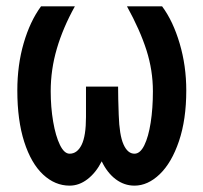

<svg xmlns="http://www.w3.org/2000/svg" viewBox="-20 -570 640 604"><path d="M34.5 -285.5Q34.5 -365.5 54.5 -434.2Q74.5 -503 109 -550H215.5Q178 -482.5 158.8 -416.8Q139.5 -351 139.5 -283Q139.5 -233 147.2 -187.5Q155 -142 168.5 -114.2Q182 -86.5 199 -86.5Q223 -86.5 236.8 -114.5Q250.5 -142.5 250.5 -202V-297.5H351.5Q351.5 -261.5 353.5 -208.5Q355.5 -145 368.5 -115.8Q381.5 -86.5 403 -86.5Q421 -86.5 434 -113Q447 -139.5 454 -184.2Q461 -229 461 -283Q461 -348.5 440.8 -412Q420.5 -475.5 379.5 -550H490Q524.5 -503.5 545.2 -433.2Q566 -363 566 -285.5Q566 -194 543 -126Q520 -58 482.5 -22Q445 14 403 14Q371 14 344.2 -6Q317.5 -26 300 -62.5Q282 -27 255.5 -6.5Q229 14 199 14Q153 14 115.5 -21Q78 -56 56.2 -123.8Q34.5 -191.5 34.5 -285.5Z"/></svg>

Font: JuliaMono SemiBold
Style: Regular
Weight: 600
Monospace: yes
Designer: cormullion
Foundry: corm
Version: Version 0.055; ttfautohint (v1.8.4)